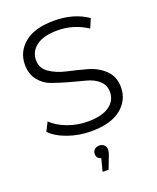

<svg xmlns="http://www.w3.org/2000/svg" viewBox="-173 -808 960 1171"><g transform="rotate(-20 307.5 -222.0)"><path d="M137 -516Q137 -464 181.5 -433.5Q226 -403 289 -389Q352 -375 415.5 -357.5Q479 -340 523.5 -297.5Q568 -255 568 -185Q568 -102 501.5 -48Q435 6 307 6Q229 6 157.5 -19Q86 -44 47 -85L76 -142Q114 -104 177 -80.5Q240 -57 307 -57Q401 -57 448 -91.5Q495 -126 495 -181Q495 -226 463 -254.5Q431 -283 383 -295Q335 -307 279.5 -322.5Q224 -338 176 -355Q128 -372 96 -412.5Q64 -453 64 -514Q64 -597 129.5 -651.5Q195 -706 322 -706Q450 -706 539 -644L514 -585Q425 -643 322 -643Q230 -643 183.5 -607.5Q137 -572 137 -516ZM364 143Q364 163 353 188L325 262H286L307 180Q278 174 278 143Q278 126 290 115Q302 104 321 104Q340 104 352 115.5Q364 127 364 143Z"/></g></svg>

Font: Montserrat Alternates
Style: Regular
Weight: 400
Designer: Julieta Ulanovsky
Foundry: Julieta Ulanovsky
Version: Version 7.200;PS 007.200;hotconv 1.0.88;makeotf.lib2.5.64775